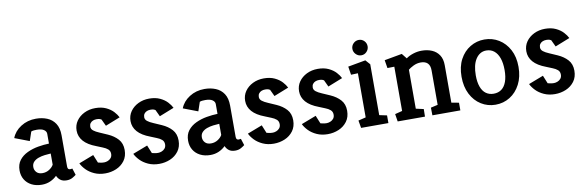

<svg xmlns="http://www.w3.org/2000/svg" viewBox="-47 -1035 4354 1427"><g transform="rotate(-10 2129.5 -321.5)"><path d="M179 4Q135 4 102 -13Q69 -30 51 -60Q33 -90 33 -129Q33 -175 56.5 -205.5Q80 -236 118.5 -254Q157 -272 200.5 -279.5Q244 -287 283 -288V-362Q283 -380 265 -392.5Q247 -405 211 -405Q201 -405 189 -404Q177 -403 169 -399L146 -331L36 -373Q55 -423 105 -455Q155 -487 219 -487Q265 -487 303 -471.5Q341 -456 363.5 -422Q386 -388 386 -332V-97Q386 -84 391 -78.5Q396 -73 405 -73Q410 -73 415 -74Q420 -75 422 -75L438 -25Q430 -18 411 -7Q392 4 366 4Q337 4 319.5 -9Q302 -22 293 -43Q272 -22 243 -9Q214 4 179 4ZM198 -80Q227 -80 250 -95Q273 -110 283 -129V-213Q262 -212 237 -209Q212 -206 189.5 -198Q167 -190 152.5 -175Q138 -160 138 -136Q138 -113 153.5 -96.5Q169 -80 198 -80Z M658 3Q612 3 575.5 -13.5Q539 -30 515 -55Q491 -80 480 -104L592 -147L617 -86Q623 -85 635 -82Q647 -79 664 -79Q676 -79 690.5 -84.5Q705 -90 715 -102Q725 -114 725 -133Q725 -155 710 -168Q695 -181 672.5 -189.5Q650 -198 627 -208Q563 -232 532.5 -267Q502 -302 502 -347Q502 -388 524 -419.5Q546 -451 583.5 -469.5Q621 -488 667 -488Q714 -488 748 -472Q782 -456 803 -433Q824 -410 834 -389L723 -345L699 -396Q697 -398 688 -401.5Q679 -405 663 -405Q648 -405 635.5 -400Q623 -395 615 -384.5Q607 -374 607 -358Q607 -340 623 -327.5Q639 -315 666.5 -303.5Q694 -292 727 -277Q772 -257 800.5 -225.5Q829 -194 829 -144Q829 -96 804.5 -63Q780 -30 741 -13.5Q702 3 658 3Z M1065 3Q1019 3 982.5 -13.5Q946 -30 922 -55Q898 -80 887 -104L999 -147L1024 -86Q1030 -85 1042 -82Q1054 -79 1071 -79Q1083 -79 1097.5 -84.5Q1112 -90 1122 -102Q1132 -114 1132 -133Q1132 -155 1117 -168Q1102 -181 1079.5 -189.5Q1057 -198 1034 -208Q970 -232 939.5 -267Q909 -302 909 -347Q909 -388 931 -419.5Q953 -451 990.5 -469.5Q1028 -488 1074 -488Q1121 -488 1155 -472Q1189 -456 1210 -433Q1231 -410 1241 -389L1130 -345L1106 -396Q1104 -398 1095 -401.5Q1086 -405 1070 -405Q1055 -405 1042.5 -400Q1030 -395 1022 -384.5Q1014 -374 1014 -358Q1014 -340 1030 -327.5Q1046 -315 1073.5 -303.5Q1101 -292 1134 -277Q1179 -257 1207.5 -225.5Q1236 -194 1236 -144Q1236 -96 1211.5 -63Q1187 -30 1148 -13.5Q1109 3 1065 3Z M1451 4Q1407 4 1374 -13Q1341 -30 1323 -60Q1305 -90 1305 -129Q1305 -175 1328.5 -205.5Q1352 -236 1390.5 -254Q1429 -272 1472.5 -279.5Q1516 -287 1555 -288V-362Q1555 -380 1537 -392.5Q1519 -405 1483 -405Q1473 -405 1461 -404Q1449 -403 1441 -399L1418 -331L1308 -373Q1327 -423 1377 -455Q1427 -487 1491 -487Q1537 -487 1575 -471.5Q1613 -456 1635.5 -422Q1658 -388 1658 -332V-97Q1658 -84 1663 -78.5Q1668 -73 1677 -73Q1682 -73 1687 -74Q1692 -75 1694 -75L1710 -25Q1702 -18 1683 -7Q1664 4 1638 4Q1609 4 1591.5 -9Q1574 -22 1565 -43Q1544 -22 1515 -9Q1486 4 1451 4ZM1470 -80Q1499 -80 1522 -95Q1545 -110 1555 -129V-213Q1534 -212 1509 -209Q1484 -206 1461.5 -198Q1439 -190 1424.5 -175Q1410 -160 1410 -136Q1410 -113 1425.5 -96.5Q1441 -80 1470 -80Z M1930 3Q1884 3 1847.5 -13.5Q1811 -30 1787 -55Q1763 -80 1752 -104L1864 -147L1889 -86Q1895 -85 1907 -82Q1919 -79 1936 -79Q1948 -79 1962.5 -84.5Q1977 -90 1987 -102Q1997 -114 1997 -133Q1997 -155 1982 -168Q1967 -181 1944.5 -189.5Q1922 -198 1899 -208Q1835 -232 1804.5 -267Q1774 -302 1774 -347Q1774 -388 1796 -419.5Q1818 -451 1855.5 -469.5Q1893 -488 1939 -488Q1986 -488 2020 -472Q2054 -456 2075 -433Q2096 -410 2106 -389L1995 -345L1971 -396Q1969 -398 1960 -401.5Q1951 -405 1935 -405Q1920 -405 1907.5 -400Q1895 -395 1887 -384.5Q1879 -374 1879 -358Q1879 -340 1895 -327.5Q1911 -315 1938.5 -303.5Q1966 -292 1999 -277Q2044 -257 2072.5 -225.5Q2101 -194 2101 -144Q2101 -96 2076.5 -63Q2052 -30 2013 -13.5Q1974 3 1930 3Z M2337 3Q2291 3 2254.5 -13.5Q2218 -30 2194 -55Q2170 -80 2159 -104L2271 -147L2296 -86Q2302 -85 2314 -82Q2326 -79 2343 -79Q2355 -79 2369.5 -84.5Q2384 -90 2394 -102Q2404 -114 2404 -133Q2404 -155 2389 -168Q2374 -181 2351.5 -189.5Q2329 -198 2306 -208Q2242 -232 2211.5 -267Q2181 -302 2181 -347Q2181 -388 2203 -419.5Q2225 -451 2262.5 -469.5Q2300 -488 2346 -488Q2393 -488 2427 -472Q2461 -456 2482 -433Q2503 -410 2513 -389L2402 -345L2378 -396Q2376 -398 2367 -401.5Q2358 -405 2342 -405Q2327 -405 2314.5 -400Q2302 -395 2294 -384.5Q2286 -374 2286 -358Q2286 -340 2302 -327.5Q2318 -315 2345.5 -303.5Q2373 -292 2406 -277Q2451 -257 2479.5 -225.5Q2508 -194 2508 -144Q2508 -96 2483.5 -63Q2459 -30 2420 -13.5Q2381 3 2337 3Z M2588 0 2578 -57 2635 -71V-404L2583 -402L2573 -465L2706 -489L2737 -454V-70L2794 -58V0ZM2684 -531Q2660 -531 2643 -548.5Q2626 -566 2626 -589Q2626 -613 2643 -630Q2660 -647 2684 -647Q2708 -647 2724.5 -630Q2741 -613 2741 -589Q2741 -566 2724.5 -548.5Q2708 -531 2684 -531Z M2864 0 2855 -57 2910 -71V-405L2858 -404L2848 -465L2981 -489L3012 -450Q3033 -466 3065 -476.5Q3097 -487 3130 -487Q3173 -487 3207 -472.5Q3241 -458 3261 -428Q3281 -398 3281 -351V-68L3337 -58V0H3126L3125 -58L3178 -70V-330Q3178 -367 3160 -384.5Q3142 -402 3109 -402Q3079 -402 3052 -388.5Q3025 -375 3013 -364V-70L3071 -57L3070 0Z M3603 4Q3544 4 3495 -26.5Q3446 -57 3417.5 -113Q3389 -169 3389 -244Q3389 -320 3418 -374.5Q3447 -429 3496 -458.5Q3545 -488 3603 -488Q3663 -488 3712 -458Q3761 -428 3790 -373.5Q3819 -319 3819 -244Q3819 -169 3790 -113Q3761 -57 3712 -26.5Q3663 4 3603 4ZM3603 -79Q3638 -79 3662.5 -97Q3687 -115 3700 -151Q3713 -187 3713 -238Q3713 -291 3700 -328Q3687 -365 3662.5 -385Q3638 -405 3603 -405Q3578 -405 3558 -393Q3538 -381 3523.5 -358.5Q3509 -336 3502 -305Q3495 -274 3495 -236Q3495 -185 3508 -149.5Q3521 -114 3545.5 -96.5Q3570 -79 3603 -79Z M4052 3Q4006 3 3969.5 -13.5Q3933 -30 3909 -55Q3885 -80 3874 -104L3986 -147L4011 -86Q4017 -85 4029 -82Q4041 -79 4058 -79Q4070 -79 4084.5 -84.5Q4099 -90 4109 -102Q4119 -114 4119 -133Q4119 -155 4104 -168Q4089 -181 4066.5 -189.5Q4044 -198 4021 -208Q3957 -232 3926.5 -267Q3896 -302 3896 -347Q3896 -388 3918 -419.5Q3940 -451 3977.5 -469.5Q4015 -488 4061 -488Q4108 -488 4142 -472Q4176 -456 4197 -433Q4218 -410 4228 -389L4117 -345L4093 -396Q4091 -398 4082 -401.5Q4073 -405 4057 -405Q4042 -405 4029.5 -400Q4017 -395 4009 -384.5Q4001 -374 4001 -358Q4001 -340 4017 -327.5Q4033 -315 4060.5 -303.5Q4088 -292 4121 -277Q4166 -257 4194.5 -225.5Q4223 -194 4223 -144Q4223 -96 4198.5 -63Q4174 -30 4135 -13.5Q4096 3 4052 3Z"/></g></svg>

Font: Kreon Light Medium
Style: Regular
Weight: 500
Version: Version 2.002